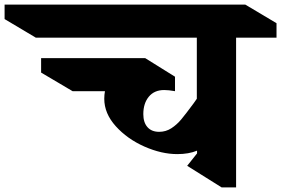

<svg xmlns="http://www.w3.org/2000/svg" viewBox="-153 -806 1224 836"><path d="M1051 -642H875V10H812L662 -84L705 -138V-150Q669 -135 619 -135Q550 -135 475.5 -168Q401 -201 351 -256.5Q301 -312 301 -376Q301 -393 304 -409H163L26 -490V-553H479L609 -472V-409Q581 -414 562 -414Q519 -414 495 -385Q471 -356 471 -309Q471 -273 489 -252.5Q507 -232 540 -232Q569 -232 593 -247.5Q617 -263 636.5 -286.5Q656 -310 690 -356L704 -376V-642H3L-133 -723V-786H915L1051 -705Z"/></svg>

Font: Inknut Antiqua
Style: Bold
Weight: 700
Designer: Claus Eggers Sørensen
Foundry: Claus Eggers Sørensen
Version: Version 1.003; ttfautohint (v1.8.2) -l 8 -r 50 -G 200 -x 14 